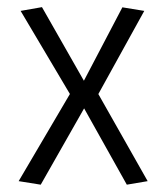

<svg xmlns="http://www.w3.org/2000/svg" viewBox="-20 -504 457 527"><path d="M91.8 2.9 31.2 -6.8 183.1 -265.1V-227.1L36.6 -474.1L95.2 -484.4L221.2 -263.2H200.2L315.9 -483.9L376 -474.1L239.3 -226.6V-264.6L385.3 -6.8L328.1 2.9L200.2 -225.6H221.7Z"/></svg>

Font: Anaheim
Style: Regular
Weight: 400
Designer: Vernon Adams
Foundry: Vernon Adams
Version: Version 2.001